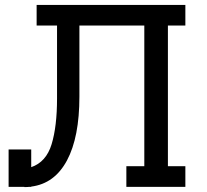

<svg xmlns="http://www.w3.org/2000/svg" viewBox="-20 -760 844 781"><path d="M663 -656V-84H734V0H494V-84H567V-656H303V-367Q303 -202 252.5 -107.5Q202 -13 107 -1V0H100Q93 1 79 1V0H15V-152H107V-80Q168 -101 190 -173.5Q212 -246 212 -359V-656H129V-740H734V-656Z"/></svg>

Font: Arvo
Style: Regular
Weight: 400
Designer: Anton Koovit (Cyrillic Expansion: Cyreal)
Foundry: Anton Koovit, Yassin Baggar
Version: Version 3.000